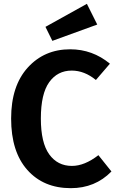

<svg xmlns="http://www.w3.org/2000/svg" viewBox="-20 -965 611 1001"><path d="M433 -945 487 -837 253 -752 217 -825ZM346 -708Q462 -708 553 -633L480 -548Q420 -597 354 -597Q280 -597 236.5 -536.5Q193 -476 193 -347Q193 -221 236.5 -160.5Q280 -100 355 -100Q421 -100 493 -156L561 -71Q476 16 349 16Q207 16 122.5 -79Q38 -174 38 -347Q38 -517 124.5 -612.5Q211 -708 346 -708Z"/></svg>

Font: Fira Sans SemiBold
Style: Regular
Weight: 600
Designer: bBox Type GmbH & Carrois Corporate GbR & Edenspiekermann AG
Foundry: bBox Type GmbH & Carrois Corporate GbR & Edenspiekermann AG
Version: Version 4.301;PS 004.301;hotconv 1.0.88;makeotf.lib2.5.64775